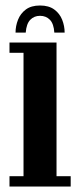

<svg xmlns="http://www.w3.org/2000/svg" viewBox="-20 -678 290 698"><path d="M14.5 0V-37.5H65.5V-486H14.5V-523.5H185.5V-37.5H237V0ZM125.5 -658Q157.5 -658 177.2 -643.5Q197 -629 206 -606.2Q215 -583.5 215 -559.5H177.5Q175.5 -591.5 161.5 -606Q147.5 -620.5 125.5 -620.5Q104 -620.5 90 -606Q76 -591.5 73.5 -559.5H36.5Q36.5 -583.5 45.5 -606.2Q54.5 -629 74 -643.5Q93.5 -658 125.5 -658Z"/></svg>

Font: Imbue Thin 10pt
Style: Bold
Weight: 700
Version: Version 1.102